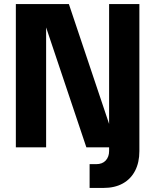

<svg xmlns="http://www.w3.org/2000/svg" viewBox="-20 -725 765 945"><path d="M421 200V83H453Q484 83 500.5 64.8Q517 46.7 517 18V0H405L207 -590V0H58V-705H319L517 -115V-705H666V19Q666 74.5 645 115.3Q624 156 584.5 178Q545 200 489 200Z"/></svg>

Font: TikTok Sans Light
Style: Regular
Weight: 300
Version: Version 4.000